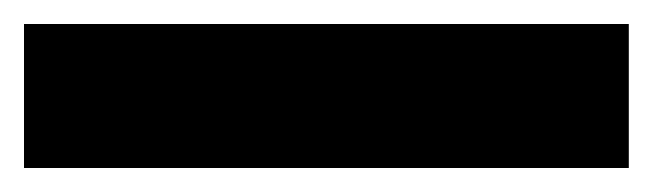

<svg xmlns="http://www.w3.org/2000/svg" viewBox="-22 45 544 160"><path d="M502 185H-2V65H502Z"/></svg>

Font: Noto Sans ExtraCondensed Black
Style: Regular
Weight: 900
Width: 2
Designer: Monotype Design Team
Foundry: Monotype Imaging Inc.
Version: Version 2.013; ttfautohint (v1.8.4.7-5d5b)